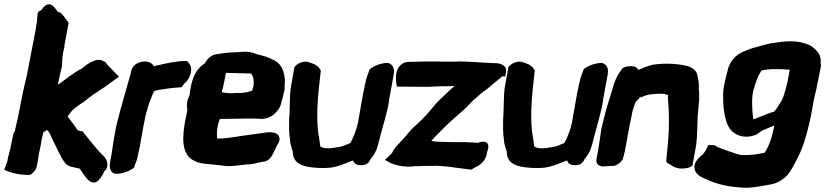

<svg xmlns="http://www.w3.org/2000/svg" viewBox="-22 -793 3907 909"><path d="M-2 11 15 18C38 27 69 34 102 35H121C137 25 148 12 152 -5L156 -25L162 -64L170 -101L175 -131L183 -166C189 -170 194 -174 200 -177H201C211 -170 216 -157 228 -129C245 -99 261 -55 285 -23C298 -2 332 -1 354 5H355C375 27 419 137 474 14L477 11L478 14C500 -22 475 -48 465 -58C434 -87 396 -138 369 -171C358 -173 351 -174 347 -175L346 -177L339 -186C325 -209 308 -226 298 -242L299 -243C311 -259 313 -263 327 -277C344 -289 353 -298 370 -307C390 -323 410 -339 434 -355C460 -371 490 -392 515 -411L541 -430L485 -488C482 -493 476 -499 475 -502L472 -500L470 -502C432 -531 367 -469 365 -468H364C322 -446 290 -418 257 -395L255 -394V-395L252 -393C256 -413 262 -443 271 -478L272 -483C272 -508 274 -536 281 -563L282 -566C283 -570 283 -573 283 -578C290 -618 297 -655 303 -685L283 -712C280 -715 273 -727 260 -736L257 -735L253 -736C244 -744 214 -809 173 -744C163 -741 158 -737 157 -732C153 -712 155 -694 149 -669V-668C148 -660 148 -656 147 -653C134 -588 120 -514 105 -436C98 -403 88 -367 81 -328L64 -242L48 -172C45 -168 41 -161 40 -153L38 -143L26 -86L16 -47L13 -30Z M516 -128C513 -105 510 -85 507 -68L499 -25C497 -11 493 24 526 30H531C557 29 583 20 602 8L613 1L616 -11C618 -17 625 -31 628 -44V-46C629 -51 634 -69 636 -81C640 -98 643 -113 645 -129C650 -153 652 -170 657 -195C668 -259 684 -312 708 -362C715 -364 721 -365 732 -368C759 -372 791 -377 823 -379L838 -380L850 -397C883 -423 895 -474 869 -498L863 -504H854C808 -504 761 -492 726 -484H725C718 -482 712 -480 707 -479C693 -503 666 -506 639 -498H637L636 -497C629 -494 620 -490 613 -482C605 -474 602 -466 599 -457L596 -442C574 -363 550 -285 530 -203L525 -179Z M875 -340C864 -320 860 -297 865 -274C862 -255 858 -236 854 -218V-217C843 -153 834 -71 888 -37C924 -14 963 -18 1005 -12L1031 -9C1068 -2 1117 -12 1153 -15C1184 -16 1205 -26 1224 -27C1259 -31 1270 -65 1278 -81C1284 -91 1289 -107 1293 -110C1309 -134 1301 -156 1281 -163C1267 -168 1249 -168 1232 -165C1217 -163 1197 -160 1169 -156C1111 -150 1056 -136 1007 -137C1002 -159 1006 -199 1019 -230H1021C1049 -230 1116 -231 1146 -232C1155 -232 1165 -231 1179 -232C1187 -231 1195 -231 1200 -231C1204 -231 1208 -231 1215 -230H1219C1261 -231 1291 -262 1305 -290C1312 -314 1319 -338 1324 -363L1325 -367C1326 -385 1326 -401 1327 -417V-418L1326 -420C1323 -461 1307 -497 1265 -513C1246 -523 1224 -529 1192 -537C1181 -541 1163 -549 1138 -548C1118 -548 1094 -545 1081 -545C1054 -545 1030 -540 1008 -537C979 -535 959 -515 948 -493C893 -459 882 -397 875 -340ZM1028 -356 1031 -372 1033 -375 1048 -448 1165 -445C1175 -437 1182 -419 1178 -386L1177 -382C1175 -378 1174 -372 1172 -364C1156 -358 1130 -352 1113 -353C1089 -354 1077 -350 1062 -352H1061C1048 -353 1039 -354 1028 -356Z M1354 -375C1350 -341 1350 -297 1349 -265C1349 -251 1348 -239 1347 -235V-232C1347 -198 1345 -165 1351 -131C1352 -103 1365 -80 1365 -66V-65V-63C1373 -3 1444 -1 1487 2H1489C1500 2 1512 3 1527 2C1577 1 1629 -28 1650 -33C1657 -8 1686 -11 1693 -11C1704 -11 1724 -18 1731 -37L1732 -39C1746 -55 1760 -78 1766 -101C1777 -143 1788 -185 1800 -228L1805 -247L1815 -287L1818 -305C1821 -317 1820 -326 1822 -331L1842 -440C1845 -455 1846 -482 1821 -493L1816 -495H1810C1784 -494 1758 -485 1739 -473L1729 -466L1725 -456C1724 -453 1719 -440 1715 -429L1714 -425C1713 -422 1707 -400 1704 -384C1702 -370 1699 -358 1697 -350L1673 -213C1664 -173 1653 -147 1637 -116C1616 -107 1597 -98 1577 -96H1576C1548 -91 1513 -86 1494 -100C1493 -108 1493 -116 1491 -124V-127L1490 -131C1472 -222 1481 -325 1496 -452L1497 -459L1493 -465C1481 -488 1452 -494 1441 -498C1418 -507 1393 -495 1380 -484L1372 -476Z M1854 -400 1857 -383 1977 -382H2009L2047 -384C2068 -384 2085 -385 2106 -385L2130 -386C2115 -373 2097 -357 2080 -340C2063 -323 2047 -310 2029 -287C2019 -275 2009 -264 1995 -247C1988 -240 1978 -231 1972 -224L1964 -216C1943 -197 1923 -179 1908 -160C1889 -135 1880 -128 1854 -100L1852 -99V-98C1845 -89 1838 -78 1833 -67L1800 -36L1822 -24C1844 -12 1872 -6 1906 -4H1908C1917 -4 1928 -4 1941 -6H1964L1966 -7L2046 -8C2050 -8 2056 -7 2066 -7C2111 -4 2152 4 2201 9L2211 10C2219 4 2219 4 2230 -2C2258 -13 2282 -41 2284 -73C2284 -73 2308 -126 2260 -122C2253 -121 2250 -120 2241 -117C2239 -117 2233 -118 2224 -118C2193 -120 2163 -121 2124 -120C2112 -120 2100 -121 2087 -121C2065 -121 2036 -122 2020 -126C2034 -143 2052 -159 2070 -178C2103 -212 2128 -233 2170 -270C2189 -286 2206 -306 2221 -321C2237 -333 2250 -346 2261 -355C2273 -365 2285 -370 2302 -387C2314 -396 2330 -411 2344 -422L2347 -423C2349 -425 2351 -428 2353 -431H2370L2374 -453C2379 -480 2352 -494 2323 -494H2315L2259 -497L2214 -500H2205C2190 -501 2173 -502 2156 -502L2127 -501H2075C2062 -502 2046 -502 2033 -502H2003L1911 -500C1900 -500 1886 -495 1877 -487C1849 -463 1851 -426 1854 -400Z M2367 -375C2363 -341 2363 -297 2362 -265C2362 -251 2361 -239 2360 -235V-232C2360 -198 2358 -165 2364 -131C2365 -103 2378 -80 2378 -66V-65V-63C2386 -3 2457 -1 2500 2H2502C2513 2 2525 3 2540 2C2590 1 2642 -28 2663 -33C2670 -8 2699 -11 2706 -11C2717 -11 2737 -18 2744 -37L2745 -39C2759 -55 2773 -78 2779 -101C2790 -143 2801 -185 2813 -228L2818 -247L2828 -287L2831 -305C2834 -317 2833 -326 2835 -331L2855 -440C2858 -455 2859 -482 2834 -493L2829 -495H2823C2797 -494 2771 -485 2752 -473L2742 -466L2738 -456C2737 -453 2732 -440 2728 -429L2727 -425C2726 -422 2720 -400 2717 -384C2715 -370 2712 -358 2710 -350L2686 -213C2677 -173 2666 -147 2650 -116C2629 -107 2610 -98 2590 -96H2589C2561 -91 2526 -86 2507 -100C2506 -108 2506 -116 2504 -124V-127L2503 -131C2485 -222 2494 -325 2509 -452L2510 -459L2506 -465C2494 -488 2465 -494 2454 -498C2431 -507 2406 -495 2393 -484L2385 -476Z M2825 -184C2822 -159 2818 -135 2814 -108L2803 -43C2802 -38 2793 -10 2831 -5H2834L2882 -8H2887C2907 -15 2923 -29 2928 -44V-45C2929 -50 2935 -70 2938 -85L2950 -153C2954 -177 2960 -202 2969 -248L2971 -260C2976 -278 2980 -293 2987 -309C2993 -317 3004 -326 3011 -337L3010 -331C3029 -339 3043 -346 3066 -347C3085 -349 3102 -350 3116 -349C3126 -348 3133 -346 3140 -343C3141 -343 3141 -343 3141 -342L3140 -333V-330C3150 -214 3144 -143 3132 -31C3134 -23 3139 -19 3150 -15C3165 -2 3184 4 3200 5C3219 6 3246 2 3256 -9L3257 -13L3274 -107C3281 -161 3279 -240 3283 -262V-263L3288 -321V-347C3288 -356 3287 -364 3286 -375C3289 -399 3281 -434 3277 -446C3270 -462 3254 -474 3234 -480H3233C3188 -492 3125 -495 3072 -487H3070C3040 -480 3014 -467 3000 -462C2991 -484 2962 -479 2956 -479C2944 -479 2926 -474 2921 -464C2921 -464 2920 -463 2918 -460C2901 -438 2888 -410 2879 -377L2866 -333L2848 -275C2841 -247 2833 -217 2826 -187Z M3269 14V15V17C3281 36 3298 47 3320 55C3374 81 3429 92 3504 96H3505C3535 96 3561 92 3588 87C3618 81 3647 82 3683 56C3712 36 3725 9 3740 -18C3762 -57 3781 -100 3796 -156C3807 -196 3817 -240 3825 -287L3826 -294C3830 -312 3833 -329 3836 -343L3842 -367L3864 -477L3865 -480C3865 -487 3863 -491 3863 -494C3869 -533 3842 -558 3820 -574L3819 -575L3818 -576C3750 -608 3696 -598 3622 -587H3621L3619 -586C3595 -581 3571 -573 3541 -565H3539L3537 -564C3523 -559 3514 -555 3503 -551C3461 -535 3432 -502 3423 -460C3417 -434 3409 -406 3404 -377C3399 -347 3403 -327 3402 -307V-306C3403 -278 3408 -249 3415 -224C3425 -185 3450 -155 3494 -147H3495C3512 -145 3526 -145 3549 -152C3566 -157 3577 -169 3584 -174C3606 -182 3627 -193 3640 -197C3642 -198 3641 -197 3644 -198L3641 -184C3633 -145 3623 -112 3604 -79C3602 -76 3600 -74 3598 -70C3564 -63 3530 -57 3488 -59C3466 -62 3416 -82 3376 -96C3369 -99 3369 -106 3350 -106H3331L3323 -88C3320 -81 3315 -75 3306 -62C3306 -62 3251 -26 3269 14ZM3540 -337C3544 -374 3557 -404 3569 -435C3575 -445 3579 -452 3583 -459H3584C3620 -468 3665 -467 3717 -463L3706 -403C3706 -403 3704 -398 3703 -394C3698 -370 3689 -339 3681 -321C3668 -299 3656 -280 3644 -265C3622 -259 3596 -248 3579 -241C3568 -237 3557 -232 3546 -228C3542 -236 3542 -252 3540 -271C3539 -291 3538 -312 3540 -337Z"/></svg>

Font: Vapor
Style: BlkObl
Weight: 900
Foundry: Cannot Into Space Fonts
Version: Version 0.179